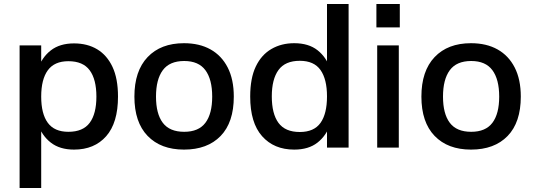

<svg xmlns="http://www.w3.org/2000/svg" viewBox="-20 -738 2665 960"><path d="M186 -511V202H78V-511ZM350 10Q279 10 234 -25Q189 -60 169 -119.5Q149 -179 149 -255Q149 -331 169 -391Q189 -451 234 -486Q279 -521 350 -521Q417 -521 466 -491.5Q515 -462 542.5 -403.5Q570 -345 570 -255Q570 -124 511 -57Q452 10 350 10ZM322 -79Q395 -79 428.5 -124Q462 -169 462 -255Q462 -341 428.5 -386.5Q395 -432 322 -432Q252 -432 219 -386.5Q186 -341 186 -255Q186 -169 219 -124Q252 -79 322 -79Z M900 10Q784 10 718 -58.5Q652 -127 652 -255Q652 -383 718 -452.5Q784 -522 900 -522Q977 -522 1032.5 -491Q1088 -460 1118.5 -400.5Q1149 -341 1149 -255Q1149 -126 1083 -58Q1017 10 900 10ZM901 -79Q973 -79 1007 -124Q1041 -169 1041 -255Q1041 -341 1007 -387Q973 -433 901 -433Q828 -433 794 -387Q760 -341 760 -255Q760 -169 794 -124Q828 -79 901 -79Z M1615 -718H1723V0H1615ZM1451 10Q1350 10 1290.5 -57Q1231 -124 1231 -255Q1231 -347 1259 -405.5Q1287 -464 1337 -493Q1387 -522 1451 -522Q1523 -522 1567.5 -487Q1612 -452 1632.5 -392Q1653 -332 1653 -255Q1653 -179 1632.5 -119.5Q1612 -60 1567.5 -25Q1523 10 1451 10ZM1479 -78Q1550 -78 1582.5 -123.5Q1615 -169 1615 -256Q1615 -342 1582.5 -388Q1550 -434 1479 -434Q1406 -434 1372.5 -388Q1339 -342 1339 -256Q1339 -169 1372.5 -123.5Q1406 -78 1479 -78Z M1974 -511V0H1866V-511ZM1862 -718H1979V-601H1862Z M2335 10Q2219 10 2153 -58.5Q2087 -127 2087 -255Q2087 -383 2153 -452.5Q2219 -522 2335 -522Q2412 -522 2467.5 -491Q2523 -460 2553.5 -400.5Q2584 -341 2584 -255Q2584 -126 2518 -58Q2452 10 2335 10ZM2336 -79Q2408 -79 2442 -124Q2476 -169 2476 -255Q2476 -341 2442 -387Q2408 -433 2336 -433Q2263 -433 2229 -387Q2195 -341 2195 -255Q2195 -169 2229 -124Q2263 -79 2336 -79Z"/></svg>

Font: Asta Sans SemiBold
Style: Regular
Weight: 600
Designer: 42dot
Version: Version 1.000